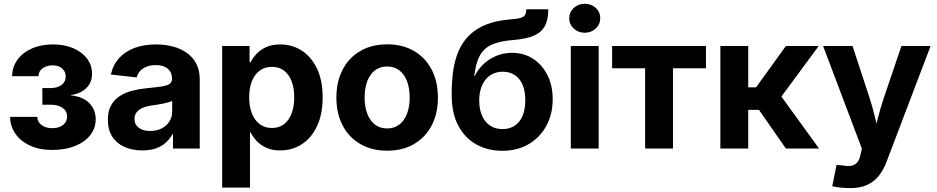

<svg xmlns="http://www.w3.org/2000/svg" viewBox="-20 -776 4894 1003"><path d="M254.4 7.3Q185.1 7.3 135.7 -15.9Q86.4 -39.1 59.8 -78.4Q33.2 -117.7 32.7 -165.5H174.8Q175.3 -138.7 197.3 -122.6Q219.2 -106.4 252.9 -106.4Q288.1 -106.4 309.3 -123.3Q330.6 -140.1 330.6 -166.5Q330.6 -195.3 307.4 -212.2Q284.2 -229 244.1 -229H201.2V-315.9H244.1Q279.3 -315.9 301.3 -332Q323.2 -348.1 323.2 -376.5Q323.2 -401.9 304.7 -418.2Q286.1 -434.6 254.9 -434.6Q223.6 -434.6 202.6 -419.4Q181.6 -404.3 181.2 -377.9H43.5Q43.9 -426.3 71 -463.6Q98.1 -501 146 -522.5Q193.8 -543.9 256.8 -543.9Q317.4 -543.9 363.3 -523.9Q409.2 -503.9 435.1 -469.5Q460.9 -435.1 460.9 -391.1Q460.9 -344.2 429.7 -314.9Q398.4 -285.6 350.6 -279.8V-277.8Q414.6 -271 447.3 -236.3Q480 -201.7 480 -152.8Q480 -106.4 451.4 -70.1Q422.9 -33.7 371.8 -13.2Q320.8 7.3 254.4 7.3Z M723.6 9.8Q671.9 9.8 631.1 -8.1Q590.3 -25.9 566.9 -61.5Q543.5 -97.2 543.5 -150.4Q543.5 -195.3 560.1 -225.3Q576.7 -255.4 605.2 -273.9Q633.8 -292.5 670.7 -302Q707.5 -311.5 747.6 -315.4Q794.9 -319.8 823.7 -324.2Q852.5 -328.6 865.5 -337.4Q878.4 -346.2 878.4 -363.3V-366.2Q878.4 -388.2 868.4 -403.6Q858.4 -418.9 839.4 -427.5Q820.3 -436 793.5 -436Q765.6 -436 744.9 -427.5Q724.1 -418.9 711.4 -404.5Q698.7 -390.1 693.8 -371.6L559.1 -386.7Q569.8 -436 601.1 -471.2Q632.3 -506.3 681.6 -525.1Q731 -543.9 794.9 -543.9Q841.8 -543.9 883.3 -533Q924.8 -522 956.3 -499.5Q987.8 -477.1 1005.6 -442.9Q1023.4 -408.7 1023.4 -361.3V0H883.8V-74.7H880.4Q866.7 -49.3 845.5 -30.3Q824.2 -11.2 793.9 -0.7Q763.7 9.8 723.6 9.8ZM764.2 -91.8Q798.8 -91.8 824.7 -105.2Q850.6 -118.7 865 -141.6Q879.4 -164.6 879.4 -192.9V-249.5Q873 -245.6 860.8 -241.9Q848.6 -238.3 833.5 -235.1Q818.4 -231.9 802.5 -229.5Q786.6 -227.1 772.5 -225.1Q746.6 -221.7 726.3 -213.1Q706.1 -204.6 694.3 -190.2Q682.6 -175.8 682.6 -154.3Q682.6 -134.3 693.1 -120.4Q703.6 -106.4 721.9 -99.1Q740.2 -91.8 764.2 -91.8Z M1140.6 204.1V-535.6H1283.7V-451.2H1289.1Q1301.3 -474.6 1321.3 -495.8Q1341.3 -517.1 1371.6 -530.5Q1401.9 -543.9 1443.8 -543.9Q1506.3 -543.9 1556.4 -511.7Q1606.4 -479.5 1636 -417.7Q1665.5 -356 1665.5 -267.6Q1665.5 -180.2 1636.7 -118.2Q1607.9 -56.2 1557.6 -23.2Q1507.3 9.8 1442.9 9.8Q1402.3 9.8 1372.3 -3.7Q1342.3 -17.1 1322 -38.3Q1301.8 -59.6 1289.6 -84H1286.1V204.1ZM1400.4 -107.4Q1438 -107.4 1463.9 -127.4Q1489.7 -147.5 1503.4 -183.6Q1517.1 -219.7 1517.1 -267.6Q1517.1 -315.9 1503.4 -351.6Q1489.7 -387.2 1463.9 -407Q1438 -426.8 1400.4 -426.8Q1363.3 -426.8 1336.7 -407.2Q1310.1 -387.7 1295.9 -352.1Q1281.7 -316.4 1281.7 -267.6Q1281.7 -219.7 1295.9 -183.6Q1310.1 -147.5 1336.9 -127.4Q1363.8 -107.4 1400.4 -107.4Z M2002.4 11.2Q1921.9 11.2 1862.1 -23.7Q1802.2 -58.6 1769.8 -120.8Q1737.3 -183.1 1737.3 -266.1Q1737.3 -349.6 1769.8 -412.1Q1802.2 -474.6 1862.1 -509.5Q1921.9 -544.4 2002.4 -544.4Q2083.5 -544.4 2143.1 -509.5Q2202.6 -474.6 2235.1 -412.1Q2267.6 -349.6 2267.6 -266.1Q2267.6 -183.1 2235.1 -120.8Q2202.6 -58.6 2143.1 -23.7Q2083.5 11.2 2002.4 11.2ZM2002.4 -105Q2040 -105 2066.4 -125.5Q2092.8 -146 2106.4 -182.4Q2120.1 -218.8 2120.1 -266.6Q2120.1 -314.9 2106.4 -351.3Q2092.8 -387.7 2066.4 -408.2Q2040 -428.7 2002.4 -428.7Q1964.8 -428.7 1938.5 -408.2Q1912.1 -387.7 1898.4 -351.3Q1884.8 -314.9 1884.8 -266.6Q1884.8 -218.8 1898.4 -182.4Q1912.1 -146 1938.5 -125.5Q1964.8 -105 2002.4 -105Z M2604.5 11.7Q2527.3 11.7 2467.5 -22Q2407.7 -55.7 2373.8 -120.1Q2339.8 -184.6 2339.8 -276.4V-292.5Q2339.8 -356.4 2348.4 -412.1Q2356.9 -467.8 2377.4 -513.4Q2397.9 -559.1 2433.1 -593.3Q2468.3 -627.4 2521.5 -648.4Q2574.7 -669.4 2648.9 -674.8Q2683.6 -677.2 2700.7 -682.9Q2717.8 -688.5 2723.4 -699.2Q2729 -710 2729.5 -727.5H2844.2Q2844.2 -673.3 2826.2 -639.9Q2808.1 -606.4 2768.1 -589.4Q2728 -572.3 2661.1 -566.9Q2593.8 -562 2551.5 -543.9Q2509.3 -525.9 2487.3 -486.8Q2465.3 -447.8 2457.5 -378.9H2460Q2475.1 -411.1 2503.2 -438.7Q2531.2 -466.3 2570.3 -483.2Q2609.4 -500 2655.3 -500Q2716.8 -500 2764.4 -469.2Q2812 -438.5 2839.6 -384Q2867.2 -329.6 2867.2 -257.8Q2867.2 -179.2 2834 -118.4Q2800.8 -57.6 2741.5 -22.9Q2682.1 11.7 2604.5 11.7ZM2605 -101.6Q2641.6 -101.6 2668.5 -119.1Q2695.3 -136.7 2709.7 -170.4Q2724.1 -204.1 2724.1 -252Q2724.1 -299.8 2710 -333Q2695.8 -366.2 2669.4 -383.8Q2643.1 -401.4 2606.4 -401.4Q2569.8 -401.4 2542 -383.3Q2514.2 -365.2 2498.8 -331.3Q2483.4 -297.4 2483.4 -250.5Q2483.4 -204.6 2498.3 -171.1Q2513.2 -137.7 2540.5 -119.6Q2567.9 -101.6 2605 -101.6Z M2961.9 0V-535.6H3107.4V0ZM3034.7 -605Q3000.5 -605 2977.1 -627Q2953.6 -648.9 2953.6 -680.7Q2953.6 -712.4 2977.1 -734.4Q3000.5 -756.3 3034.7 -756.3Q3068.8 -756.3 3092.3 -734.6Q3115.7 -712.9 3115.7 -680.7Q3115.7 -648.9 3092 -627Q3068.4 -605 3034.7 -605Z M3350.1 0V-419.4H3177.7V-535.6H3668V-419.4H3495.6V0Z M3743.2 0V-535.6H3888.7V-319.8H3929.7L4085.4 -535.6H4256.8L4062 -271.5L4258.8 0H4085.4L3944.8 -202.1H3888.7V0Z M4327.6 196.8 4350.1 85.4 4383.8 88.4Q4409.7 93.8 4428.5 89.6Q4447.3 85.4 4459 71.3Q4470.7 57.1 4475.1 32.7L4482.4 0.5L4279.8 -535.6H4433.6L4523.4 -262.2Q4540 -210.9 4551.5 -160.2Q4563 -109.4 4576.2 -55.2H4540Q4553.2 -109.4 4566.4 -160.6Q4579.6 -211.9 4596.2 -262.2L4689 -535.6H4841.3L4611.3 69.3Q4594.7 113.3 4569.8 143.8Q4544.9 174.3 4509 190.4Q4473.1 206.5 4423.3 206.5Q4396 206.5 4370.8 203.9Q4345.7 201.2 4327.6 196.8Z"/></svg>

Font: Inter 20pt
Style: Bold
Weight: 700
Version: Version 4.001;git-66647c0bb